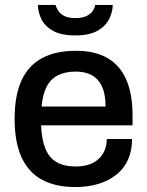

<svg xmlns="http://www.w3.org/2000/svg" viewBox="-20 -743 594 775"><path d="M285 12Q204 12 149.5 -17.5Q95 -47 67 -108Q39 -169 39 -263Q39 -358 67 -418.5Q95 -479 150 -508.5Q205 -538 287 -538Q362 -538 412.5 -509.5Q463 -481 489 -423Q515 -365 515 -277V-237H146Q148 -181 163 -143.5Q178 -106 208.5 -88.5Q239 -71 286 -71Q315 -71 338 -78.5Q361 -86 377 -100.5Q393 -115 402 -135.5Q411 -156 411 -182H513Q513 -135 497 -99Q481 -63 450.5 -38.5Q420 -14 378 -1Q336 12 285 12ZM148 -313H406Q406 -352 397.5 -378.5Q389 -405 373 -422Q357 -439 335 -446.5Q313 -454 285 -454Q243 -454 213.5 -439Q184 -424 168 -392.5Q152 -361 148 -313ZM283 -600Q227 -600 194 -618.5Q161 -637 147 -666Q133 -695 133 -723H204Q207 -713 214.5 -700.5Q222 -688 238.5 -679Q255 -670 284 -670Q313 -670 330.5 -679Q348 -688 355.5 -700.5Q363 -713 364 -723H435Q435 -695 420.5 -666Q406 -637 373 -618.5Q340 -600 283 -600Z"/></svg>

Font: Archivo SemiBold Medium
Style: Regular
Weight: 500
Version: Version 2.001